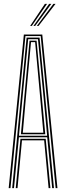

<svg xmlns="http://www.w3.org/2000/svg" viewBox="-20 -980 344 1000"><path d="M25.2 0 104.2 -800H200.2L279.2 0H269.8L192 -792H112.5L34.5 0ZM62 0 86.5 -257H218L242.5 0H233.2L210 -249.2H94.5L71.2 0ZM43.5 0 118.5 -784H186L261 0H251.8L226 -265H78.5L52.8 0ZM78.8 -273H225.5L205.8 -484L177.8 -776H126.8L98.5 -484ZM88.8 -280.8 107.5 -484 133.8 -768.2H170.5L197 -484L215.8 -280.8ZM98.8 -288.8H205.8L188.2 -484L163 -760.5H141.5L116 -484ZM137 -845 213.8 -959.8H225L145.8 -845ZM171.8 -845 258 -959.8H269.2L180.8 -845ZM154.2 -845 235.8 -959.8H247.2L163.2 -845Z"/></svg>

Font: Big Shoulders Inline Display Thin Light
Style: Regular
Weight: 300
Version: Version 2.002